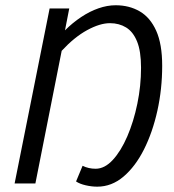

<svg xmlns="http://www.w3.org/2000/svg" viewBox="-20 -688 652 720"><path d="M344.7 12Q323.8 12 301.6 6.9Q279.5 1.9 265.2 -7.5L289.7 -66.3Q300.7 -60.7 313 -58Q325.2 -55.2 338.6 -55.2Q372.4 -55.2 402.9 -88.2Q433.4 -121.2 457.3 -176.5Q481.2 -231.9 495 -298.9Q508.9 -366 508.9 -433.8Q508.9 -496 494 -532.5Q479.2 -568.9 452.9 -585Q426.6 -601.1 392.3 -601.1Q354.8 -601.1 306.8 -575Q258.8 -548.8 211.3 -497.4L112.7 0H34.8L166.1 -656.3H239.7L223.7 -574.2Q252.2 -602.7 284.3 -624Q316.3 -645.4 349.3 -656.8Q382.2 -668.3 413.8 -668.3Q464.6 -668.3 504 -645.4Q543.4 -622.5 565.8 -572.6Q588.2 -522.7 588.2 -441.3Q588.2 -354.6 570.3 -273.4Q552.3 -192.1 520 -127.8Q487.7 -63.6 443.2 -25.8Q398.8 12 344.7 12Z"/></svg>

Font: Source Sans 3
Style: Italic
Weight: 200
Italic angle: -11°
Designer: Paul D. Hunt
Foundry: Adobe
Version: Version 3.046;hotconv 1.0.118;makeotfexe 2.5.65603